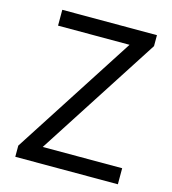

<svg xmlns="http://www.w3.org/2000/svg" viewBox="-109 -823 820 913"><g transform="rotate(15 301.0 -366.5)"><path d="M50 -55 437 -655H85V-733H551V-679L164 -79H555V0H50Z"/></g></svg>

Font: Kinto Sans
Style: Regular
Weight: 400
Designer: Authors: Ryoko NISHIZUKA  (kana & ideographs); Paul D. Hunt (Latin, Greek & Cyrillic); Wenlong ZHANG  (bopomofo); Sandol
Foundry: Adobe Systems Incorporated, ookami Inc.
Version: Version 0.001